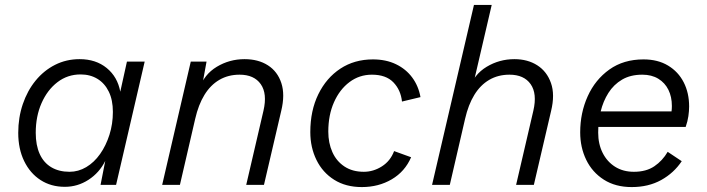

<svg xmlns="http://www.w3.org/2000/svg" viewBox="-20 -750 2870 779"><path d="M243 8Q187 8 144.5 -19.5Q102 -47 78 -96.5Q54 -146 54 -211Q54 -273 72.5 -327.5Q91 -382 124.5 -423Q158 -464 203.5 -487Q249 -510 303 -510Q369 -510 413 -474Q457 -438 468 -378L495 -500H567L451 0H388L407 -97Q383 -49 339 -20.5Q295 8 243 8ZM262 -53Q298 -53 330 -72Q362 -91 386 -125Q410 -159 424 -203Q438 -247 438 -296Q438 -344 421.5 -378Q405 -412 375.5 -430Q346 -448 307 -448Q254 -448 213 -416.5Q172 -385 148.5 -331.5Q125 -278 125 -211Q125 -161 141 -125.5Q157 -90 188 -71.5Q219 -53 262 -53Z M638 0 754 -500H818L797 -385L788 -389Q808 -448 859.5 -479Q911 -510 972 -510Q1028 -510 1067 -485Q1106 -460 1121.5 -413Q1137 -366 1121 -300L1051 0H979L1049 -301Q1065 -370 1038 -408.5Q1011 -447 952 -447Q906 -447 870 -426Q834 -405 809.5 -365Q785 -325 772 -268L710 0Z M1448 9Q1383 9 1336 -20.5Q1289 -50 1264 -101Q1239 -152 1239 -214Q1239 -301 1271.5 -367.5Q1304 -434 1361 -471.5Q1418 -509 1493 -509Q1546 -509 1586.5 -489.5Q1627 -470 1652.5 -435.5Q1678 -401 1686 -356L1611 -338Q1606 -385 1576 -416Q1546 -447 1489 -447Q1438 -447 1398 -417Q1358 -387 1335 -335Q1312 -283 1312 -216Q1312 -170 1328.5 -133Q1345 -96 1377.5 -74.5Q1410 -53 1456 -53Q1495 -53 1529.5 -75Q1564 -97 1579 -137L1648 -112Q1623 -54 1569.5 -22.5Q1516 9 1448 9Z M1733 0 1903 -730H1975L1897 -395L1883 -389Q1903 -448 1954.5 -479Q2006 -510 2067 -510Q2121 -510 2160 -485Q2199 -460 2215.5 -413Q2232 -366 2216 -300L2146 0H2074L2144 -301Q2160 -370 2133 -408.5Q2106 -447 2047 -447Q2001 -447 1965 -426Q1929 -405 1904.5 -365Q1880 -325 1867 -268L1805 0Z M2543 9Q2477 9 2430 -21Q2383 -51 2358.5 -101.5Q2334 -152 2334 -213Q2334 -292 2364.5 -359.5Q2395 -427 2452.5 -468Q2510 -509 2591 -509Q2649 -509 2690.5 -484Q2732 -459 2754 -416Q2776 -373 2776 -318Q2776 -300 2773 -279Q2770 -258 2762 -235H2369L2370 -298H2732L2700 -273Q2703 -286 2704.5 -297Q2706 -308 2706 -320Q2706 -357 2692 -385.5Q2678 -414 2651 -430.5Q2624 -447 2586 -447Q2538 -447 2504 -427Q2470 -407 2448.5 -373Q2427 -339 2417 -297.5Q2407 -256 2407 -212Q2407 -166 2425 -130Q2443 -94 2475.5 -73.5Q2508 -53 2552 -53Q2602 -53 2635 -75.5Q2668 -98 2689 -134L2746 -96Q2714 -48 2662.5 -19.5Q2611 9 2543 9Z"/></svg>

Font: Kantumruy Pro
Style: Italic
Weight: 400
Italic angle: -13°
Designer: Sovichet Tep
Foundry: Sovichet Tep
Version: Version 1.002